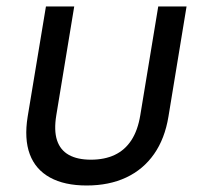

<svg xmlns="http://www.w3.org/2000/svg" viewBox="-20 -566 631 596"><path d="M249 9.8Q180.2 9.8 135.3 -14.9Q90.3 -39.6 72.5 -87.2Q54.7 -134.8 65.9 -204.1L122.6 -545.9H210.4L154.8 -208.5Q147 -161.1 157 -130.6Q167 -100.1 193.6 -85.2Q220.2 -70.3 262.2 -70.3Q304.7 -70.3 336.2 -85.2Q367.7 -100.1 387.7 -130.6Q407.7 -161.1 415.5 -208.5L471.2 -545.9H559.1L502.9 -204.1Q491.7 -135.7 458.3 -87.9Q424.8 -40 371.8 -15.1Q318.8 9.8 249 9.8Z"/></svg>

Font: Adwaita Sans
Style: Italic
Weight: 400
Italic angle: -9.39999°
Designer: Rasmus Andersson
Foundry: rsms
Version: Version 4.001;git-9221beed3